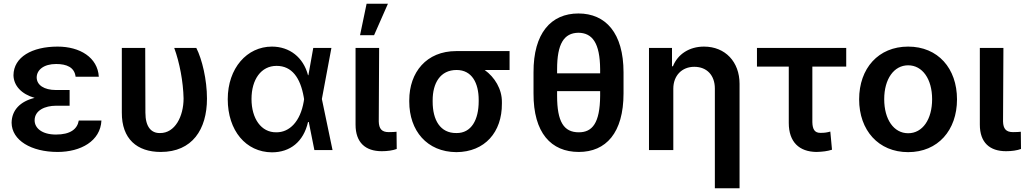

<svg xmlns="http://www.w3.org/2000/svg" viewBox="-20 -802 5482 1026"><path d="M42 -146C43 -52 147 10 288 10C411 10 517 -48 522 -158H401C393 -112 356 -83 279 -83C205 -83 165 -117 165 -159C165 -213 222 -237 279 -237H352V-321H279C216 -321 176 -347 176 -389C177 -428 213 -460 280 -460C337 -460 378 -442 384 -392H508C502 -495 407 -553 288 -553C151 -553 53 -497 52 -400C53 -344 95 -299 165 -279C88 -260 43 -214 42 -146Z M631 -546V-201C630 -59 713 10 839 10C1007 10 1086 -110 1086 -275C1086 -376 1060 -485 1029 -546H911C940 -467 959 -365 961 -276C961 -180 915 -90 835 -91C789 -90 757 -123 757 -200L756 -546Z M1433 12C1530 12 1602 -44 1626 -150H1630L1660 0H1757L1700 -273L1751 -546H1654L1628 -400H1626C1601 -496 1527 -553 1433 -553C1300 -553 1197 -438 1197 -272C1197 -104 1294 11 1433 12ZM1324 -273C1324 -377 1375 -450 1458 -450C1540 -450 1585 -386 1603 -284L1605 -272L1603 -259C1585 -154 1528 -94 1456 -95C1376 -94 1324 -168 1324 -273Z M1880 -546V-136C1880 -40 1933 6 2020 6C2050 6 2079 2 2100 -6L2099 -98C2090 -97 2078 -96 2057 -96C2020 -96 2005 -114 2004 -153L2006 -546ZM1904 -614H1979L2053 -782H1939Z M2167 -266V-259C2167 -104 2261 10 2419 11C2571 10 2663 -96 2662 -248V-256C2663 -326 2623 -390 2570 -428H2703V-529H2418C2259 -529 2167 -416 2167 -266ZM2292 -259V-266C2292 -357 2332 -428 2420 -428C2502 -428 2538 -358 2538 -268V-261C2538 -162 2499 -90 2419 -91C2332 -90 2292 -161 2292 -259Z M3312 -303V-415C3312 -626 3216 -730 3071 -730C2925 -730 2830 -625 2831 -415V-303C2830 -92 2925 10 3073 10C3218 10 3312 -92 3312 -303ZM2957 -290V-315H3187V-290C3186 -144 3145 -95 3073 -95C2993 -95 2957 -151 2957 -290ZM2957 -410V-432C2957 -567 2993 -626 3071 -627C3145 -626 3186 -573 3187 -432V-410Z M3578 -328C3578 -398 3624 -445 3690 -445C3758 -445 3800 -399 3800 -329V204H3932V-354C3932 -471 3856 -553 3742 -553C3664 -553 3602 -513 3576 -448H3571V-546H3448V0H3578Z M4502 -546H4025V-446H4195V-145C4195 -43 4251 9 4343 10C4376 9 4401 6 4426 -2L4417 -99C4399 -94 4387 -92 4364 -92C4334 -92 4322 -110 4321 -149V-446H4502Z M4833 11C4992 11 5094 -106 5094 -271C5094 -437 4992 -553 4833 -553C4674 -553 4571 -437 4571 -271C4571 -106 4674 11 4833 11ZM4705 -272C4705 -380 4757 -453 4833 -453C4909 -453 4961 -380 4961 -272C4961 -164 4910 -90 4833 -90C4756 -90 4705 -164 4705 -272Z M5216 -546V-136C5216 -40 5269 6 5356 6C5386 6 5415 2 5436 -6L5435 -98C5426 -97 5414 -96 5393 -96C5356 -96 5341 -114 5340 -153L5342 -546Z"/></svg>

Font: Wafeq Semi Bold
Style: Regular
Weight: 600
Designer: Rasmus Andersson & Azza Alameddine
Foundry: Google & TypeTogether
Version: Version 3.000;January 28, 2025;FontCreator 15.0.0.3014 64-bi